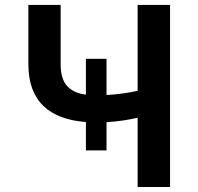

<svg xmlns="http://www.w3.org/2000/svg" viewBox="-20 -747 792 767"><path d="M659.4 0H529.8V-276.6Q471.9 -263.1 405.5 -258.9V-146.3H323.2V-259.6Q268.8 -263.5 226.2 -279.3Q183.6 -295.1 153.9 -323.3Q124.3 -351.6 108.8 -393.1Q93.4 -434.7 93.4 -490.1V-727.3H222.3V-490.1Q222.3 -432.5 247.7 -403.8Q273.1 -375 323.2 -369V-512.1H405.5V-367.5Q470.9 -371.1 529.8 -384.2V-727.3H659.4Z"/></svg>

Font: Linik Sans SemiBold
Style: Regular
Weight: 600
Designer: Fonts by Rasmus Andersson / Changes by Cristiano Sobral with parts from Marc Monis
Foundry: rsms
Version: Version 3.020; ttfautohint (v1.6)